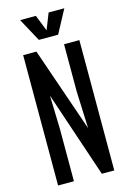

<svg xmlns="http://www.w3.org/2000/svg" viewBox="-156 -1152 817 1223"><g transform="rotate(-15 253.0 -540.0)"><path d="M67.9 0V-859.4H155.3L347.2 -303.2L337.4 -545.9V-859.4H438.5V0H356.4L166 -566.4L172.4 -346.2V0ZM189.5 -927.7 106.9 -1080.1H210.9L252.9 -973.6L294.9 -1080.1H398.4L316.9 -927.7Z"/></g></svg>

Font: Antonio SemiBold
Style: Regular
Weight: 600
Designer: Vernon Adams
Foundry: Vernon Adams
Version: Version 1.002